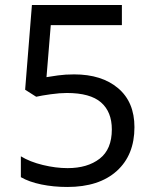

<svg xmlns="http://www.w3.org/2000/svg" viewBox="-20 -734 612 764"><path d="M275 -438Q385 -438 450 -383Q515 -328 515 -228Q515 -117 444.5 -53.5Q374 10 248 10Q193 10 144.5 0Q96 -10 63 -29V-112Q99 -90 150.5 -77.5Q202 -65 249 -65Q328 -65 376.5 -102.5Q425 -140 425 -219Q425 -289 382 -326.5Q339 -364 246 -364Q218 -364 182 -359Q146 -354 124 -349L80 -377L107 -714H465V-634H182L165 -427Q182 -430 211 -434Q240 -438 275 -438Z"/></svg>

Font: Noto Sans Tifinagh Adrar
Style: Regular
Weight: 400
Designer: JamraPatel
Foundry: JamraPatel LLC
Version: Version 2.006; ttfautohint (v1.8.4.7-5d5b)